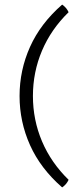

<svg xmlns="http://www.w3.org/2000/svg" viewBox="-20 -695 344 834"><path d="M250 119Q156 37 110.5 -64.5Q65 -166 65 -278Q65 -390 110.5 -491.5Q156 -593 250 -675Q269 -662 278 -642Q202 -568 162.5 -475Q123 -382 123 -278Q123 -174 162.5 -81Q202 12 278 86Q269 106 250 119Z"/></svg>

Font: Scope One
Style: Regular
Weight: 400
Designer: Dalton Maag Ltd
Foundry: Dalton Maag Ltd
Version: Version 1.001; ttfautohint (v1.4.1) -l 11 -r 50 -G 50 -x 14 